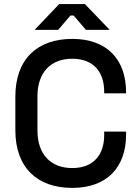

<svg xmlns="http://www.w3.org/2000/svg" viewBox="-20 -904 683 938"><path d="M333 14C501 14 596 -85 596 -247V-261H489V-244C489 -150 439 -83 333 -83C226 -83 163 -152 163 -266V-434C163 -548 226 -617 333 -617C439 -617 489 -550 489 -456V-448H596V-453C596 -615 501 -714 333 -714C162 -714 55 -615 55 -432V-268C55 -85 162 14 333 14ZM149 -758H264L324 -828H340L400 -758H516L395 -884H269Z"/></svg>

Font: Meta Space Medium
Style: Regular
Weight: 500
Designer: Meta Pool / Florian Karsten
Foundry: Meta Pool / Florian Karsten
Version: Version 2.000;Glyphs 3.1.1 (3137)